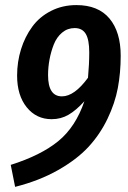

<svg xmlns="http://www.w3.org/2000/svg" viewBox="-20 -705 500 751"><path d="M278.8 -685.1Q364.3 -685.1 408.2 -632.6Q452.1 -580.1 452.1 -486.8Q452.1 -420.4 440.9 -360.8Q429.7 -301.3 400.4 -240.2Q371.1 -179.2 325.7 -130.1Q280.3 -81.1 207 -39.6Q133.8 2 39.1 25.9L22 -60.1Q139.6 -97.2 207.8 -152.8Q275.9 -208.5 310.1 -309.1Q277.8 -273.4 248 -256.1Q218.3 -238.8 182.1 -238.8Q122.1 -238.8 84.5 -285.4Q46.9 -332 46.9 -409.2Q46.9 -463.4 62.3 -512.5Q77.6 -561.5 106 -600.3Q134.3 -639.2 179.2 -662.1Q224.1 -685.1 278.8 -685.1ZM222.2 -328.1Q271 -328.1 324.2 -400.9Q329.1 -454.6 329.1 -500Q329.1 -549.8 315.4 -572.5Q301.8 -595.2 272 -595.2Q244.1 -595.2 222.9 -577.4Q201.7 -559.6 190.4 -531Q179.2 -502.4 173.6 -471.9Q168 -441.4 168 -411.1Q168 -328.1 222.2 -328.1Z"/></svg>

Font: Fira Sans Compressed Medium
Style: Italic
Weight: 500
Width: 3
Italic angle: -8°
Designer: Carrois Corporate & Edenspiekermann AG
Foundry: Carrois Corporate GbR & Edenspiekermann AG
Version: Version 4.203;PS 004.203;hotconv 1.0.88;makeotf.lib2.5.64775